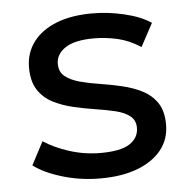

<svg xmlns="http://www.w3.org/2000/svg" viewBox="-44 -579 624 629"><g transform="rotate(-5 268.0 -264.5)"><path d="M262 6Q196 6 136.5 -12Q77 -30 43 -56L83 -132Q117 -109 167 -93Q217 -77 269 -77Q336 -77 365.5 -96.5Q395 -116 395 -149Q395 -174 377 -188Q359 -202 329.5 -209Q300 -216 264 -221.5Q228 -227 192 -235.5Q156 -244 126 -259.5Q96 -275 78 -303Q60 -331 60 -376Q60 -424 87 -460Q114 -496 163.5 -515.5Q213 -535 281 -535Q333 -535 386.5 -522.5Q440 -510 474 -487L433 -411Q397 -435 358 -444Q319 -453 280 -453Q217 -453 186 -432.5Q155 -412 155 -380Q155 -353 173.5 -338.5Q192 -324 221.5 -316Q251 -308 287 -302.5Q323 -297 359 -288.5Q395 -280 424.5 -265Q454 -250 472.5 -223Q491 -196 491 -151Q491 -103 463 -68Q435 -33 384 -13.5Q333 6 262 6Z"/></g></svg>

Font: Montserrat Z Med
Style: Regular
Weight: 500
Designer: Julieta Ulanovsky
Foundry: Julieta Ulanovsky
Version: Version 8.000